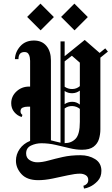

<svg xmlns="http://www.w3.org/2000/svg" viewBox="-20 -853 635 1084"><path d="M400.8 -681.7 325 -757.5 400 -832.5 475.8 -756.7ZM209.2 -681.7 133.3 -757.5 208.3 -832.5 284.2 -756.7ZM102.5 -192.5Q78.3 -199.2 60.8 -220Q43.3 -240.8 43.3 -270Q43.3 -309.2 72.9 -336.7Q102.5 -364.2 144.2 -364.2Q147.5 -364.2 150 -364.2V-510Q150 -516.7 148.3 -528.3Q146.7 -540 140 -549.6Q133.3 -559.2 118.3 -559.2Q84.2 -559.2 84.2 -519.2H64.2Q65.8 -560 94.6 -592.1Q123.3 -624.2 171.7 -624.2Q216.7 -624.2 242.1 -593.8Q267.5 -563.3 267.5 -511.7V-60.8Q281.7 -57.5 295 -53.8Q308.3 -50 321.7 -47.5V-619.2H345V-535.8L458.3 -627.5L542.5 -554.2L574.2 -580L589.2 -561.7L546.7 -527.5V-122.5Q546.7 -95 538.8 -68.3Q530.8 -41.7 508.3 -24.6Q485.8 -7.5 442.5 -7.5Q409.2 -7.5 371.7 -16.7Q334.2 -25.8 294.2 -35Q254.2 -44.2 213.3 -44.2Q183.3 -44.2 155.4 -31.3Q127.5 -18.3 127.5 13.3Q127.5 38.3 147.1 50.8Q166.7 63.3 190.8 63.3Q218.3 63.3 254.2 53.3Q290 43.3 334.6 33.3Q379.2 23.3 434.2 23.3Q481.7 23.3 517.1 45.4Q552.5 67.5 552.5 111.7Q552.5 146.7 531.2 169.2Q510 191.7 485 202.5Q470.8 209.2 454.2 211.7L450.8 195.8Q461.7 193.3 470 185Q478.3 176.7 478.3 163.3Q478.3 145 464.2 136.2Q450 127.5 431.7 127.5Q404.2 127.5 362.9 136.7Q321.7 145.8 277.5 155Q233.3 164.2 195.8 164.2Q132.5 164.2 101.2 130Q70 95.8 70 54.2Q70 18.3 91.2 -12.1Q112.5 -42.5 150 -57.5V-250.8H135.8Q120 -250.8 107.9 -245.4Q95.8 -240 95.8 -224.2Q95.8 -211.7 106.7 -204.2ZM385.8 -538.3 345 -506.7V-363.3Q364.2 -350 388.3 -350.4Q412.5 -350.8 430.8 -366.7V-499.2ZM345 -265Q364.2 -278.3 387.9 -278.3Q411.7 -278.3 430.8 -262.5V-341.7Q412.5 -327.5 388.8 -326.7Q365 -325.8 345 -339.2ZM430.8 -165V-238.3Q412.5 -253.3 388.3 -254.2Q364.2 -255 345 -240.8V-45H346.7Q383.3 -45 407.1 -70Q430.8 -95 430.8 -165Z"/></svg>

Font: Manufacturing Consent
Style: Regular
Weight: 400
Version: Version 3.000; ttfautohint (v1.8.4.7-5d5b)